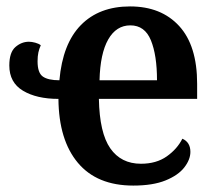

<svg xmlns="http://www.w3.org/2000/svg" viewBox="-20 -568 676 598"><path d="M395 10Q282 10 222.5 -61Q163 -132 162 -260Q94 -260 51.5 -285.5Q9 -311 9 -364Q9 -405 28 -421.5Q47 -438 70 -438Q79 -438 90 -435Q101 -432 107 -427Q102 -416 99.5 -404.5Q97 -393 97 -377Q97 -341 113.5 -329.5Q130 -318 165 -318Q175 -432 232 -490Q289 -548 385 -548Q482 -548 538 -487Q594 -426 594 -307V-260H288Q290 -154 323.5 -106Q357 -58 419 -58Q467 -58 499.5 -81Q532 -104 548 -136Q573 -125 573 -95Q573 -71 554 -46.5Q535 -22 495.5 -6Q456 10 395 10ZM469 -318Q469 -396 450 -442.5Q431 -489 386 -489Q342 -489 317 -445Q292 -401 290 -318Z"/></svg>

Font: Noto Serif SemiCondensed SemiBold
Style: Regular
Weight: 600
Width: 4
Designer: Monotype Design Team
Foundry: Monotype Imaging Inc.
Version: Version 2.013; ttfautohint (v1.8.4.7-5d5b)